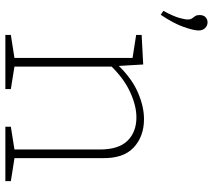

<svg xmlns="http://www.w3.org/2000/svg" viewBox="-60 -754 813 734"><g transform="rotate(90 347.0 -386.5)"><path d="M37 -742Q37 -758 45.5 -765.5Q54 -773 65 -773Q77 -773 86.5 -764Q96 -755 96 -738Q96 -720 82.5 -681.5Q69 -643 36 -594L21 -604Q42 -643 48 -665Q54 -687 54 -697Q54 -708 49.5 -714Q45 -720 41 -726Q37 -732 37 -742ZM113 0V-21L209 -36L201 -27V-494L209 -485L113 -500V-521L226 -527L232 -426L227 -429Q277 -482 331.5 -506Q386 -530 435 -530Q501 -530 543.5 -490.5Q586 -451 584 -369V-27L577 -36L672 -21V0H464V-21L559 -36L551 -27V-361Q551 -433 517.5 -467Q484 -501 428 -501Q384 -501 331.5 -477Q279 -453 229 -401L234 -413V-27L226 -36L320 -21V0Z"/></g></svg>

Font: Bitter Thin ExtraLight
Style: Regular
Weight: 250
Version: Version 2.002